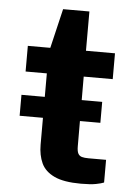

<svg xmlns="http://www.w3.org/2000/svg" viewBox="-50 -712 534 756"><g transform="rotate(5 216.5 -334.0)"><path d="M353.9 -322.8V-240H34.8V-322.8ZM387.4 -415.6H272.7L273.4 -140.1Q273.4 -120.9 278.3 -111.7Q283.2 -102.5 293.4 -99.6Q303.6 -96.8 319.6 -96.8H389V-7.1Q378.8 -2.7 357.6 1.4Q336.4 5.5 298.5 5.5Q230.3 5.5 193.1 -12.1Q155.8 -29.7 141.4 -61Q127 -92.4 127 -133.9V-415.6H43V-517H131.8L168.7 -673H272.7V-517.7H387.4Z"/></g></svg>

Font: Public Sans Thin
Style: Regular
Weight: 100
Designer: The Public Sans project authors (U.S. Web Design System). Libre Franklin designed by Pablo Impallari and Rodrigo Fuenzal
Version: Version 1.008